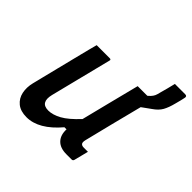

<svg xmlns="http://www.w3.org/2000/svg" viewBox="-173 -857 1040 1040"><g transform="rotate(45 347.5 -337.0)"><path d="M155 -534H255Q267 -534 263 -523Q241 -435 219 -347.5Q197 -260 175 -172Q157 -98 220 -98Q253 -98 292.5 -119.5Q332 -141 384 -197Q404 -276 423.5 -354.5Q443 -433 469 -534H543Q546 -537 549.5 -540Q553 -543 557 -547Q567 -558 571.5 -568Q576 -578 581 -600Q585 -613 591.5 -638.5Q598 -664 603 -685H682Q698 -685 694 -669Q693 -663 688.5 -644.5Q684 -626 680 -612Q670 -572 656 -547Q642 -522 611 -501Q597 -491 584.5 -482Q572 -473 561 -465Q539 -379 517 -292Q495 -205 476 -127Q471 -106 478 -99Q484 -92 498 -92H530Q525 -72 519.5 -50.5Q514 -29 509 -9Q506 0 497 0H457Q409 0 384.5 -25.5Q360 -51 362 -96H346Q255 11 162 11Q116 11 89 -11Q62 -33 54.5 -68.5Q47 -104 57 -144Q75 -218 93.5 -291Q112 -364 130 -437Q136 -462 142.5 -486.5Q149 -511 155 -534Z"/></g></svg>

Font: Recursive Mn Lnr St Med
Style: Italic
Weight: 500
Italic angle: -15°
Monospace: yes
Version: Version 1.079;hotconv 1.0.112;makeotfexe 2.5.65598; ttfautoh